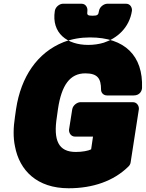

<svg xmlns="http://www.w3.org/2000/svg" viewBox="-20 -958 779 1026"><path d="M385 -146C292 -146 264 -208 284 -334L290 -377C309 -502 353 -566 436 -566C502 -566 520 -538 520 -479C520 -462 533 -448 552 -448H695C728 -448 739 -474 739 -489C745 -659 648 -758 461 -758C411 -758 365 -750 320 -733C179 -677 92 -547 66 -376L60 -334C51 -276 50 -223 60 -176C84 -47 178 48 347 48C477 48 587 9 664 -66C671 -72 677 -81 678 -90L722 -374C724 -390 713 -412 690 -412H410C394 -412 370 -397 366 -374L349 -266C347 -250 358 -228 381 -228H477L467 -160C452 -152 419 -146 385 -146ZM273 -900C277 -923 300 -938 316 -938H416C439 -938 449 -916 447 -900C444 -878 447 -874 475 -874C502 -874 506 -879 509 -900C513 -923 537 -938 553 -938H654C677 -938 687 -916 685 -900C671 -809 605 -753 535 -730C509 -722 480 -718 451 -718C340 -718 254 -780 273 -900Z"/></svg>

Font: Asimov Print
Style: EIt
Weight: 500
Designer: Google
Version: Version 2.000980; 2014